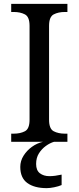

<svg xmlns="http://www.w3.org/2000/svg" viewBox="-20 -734 407 994"><path d="M38 0V-42H51Q85 -42 109 -54.5Q133 -67 133 -114V-600Q133 -647 109 -659.5Q85 -672 51 -672H38V-714H329V-672H316Q282 -672 258 -659.5Q234 -647 234 -600V-114Q234 -67 258 -54.5Q282 -42 316 -42H329V0ZM222 240Q158 240 121.5 213.5Q85 187 85 130Q85 99 102 72Q119 45 145.5 26Q172 7 203 0H260Q239 6 217.5 21.5Q196 37 181.5 60Q167 83 167 115Q167 148 186.5 163Q206 178 236 178Q250 178 265.5 176Q281 174 299 170V224Q283 231 260.5 235.5Q238 240 222 240Z"/></svg>

Font: Noto Serif Dives Akuru
Style: Regular
Weight: 400
Designer: Fernando Caro
Foundry: Fernando Caro
Version: Version 2.000; ttfautohint (v1.8.4.7-5d5b)